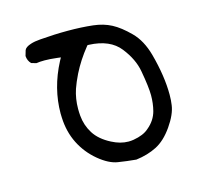

<svg xmlns="http://www.w3.org/2000/svg" viewBox="-76 -441 652 627"><g transform="rotate(-15 250.0 -128.0)"><path d="M77.6 -284.7Q88.9 -286.6 105.7 -286.6Q122.6 -286.6 147.5 -283.7L159.7 -282.2L153.8 -271.5Q111.3 -190.4 111.3 -105Q111.3 -97.7 111.8 -90.8Q113.8 -43 133.5 -3.7Q153.3 35.6 187.5 64Q221.2 91.8 250.5 96.4Q279.8 101.1 311.5 104Q350.6 99.1 381.3 83.5Q412.1 67.9 438.5 30Q464.8 -7.8 468.8 -38.1Q471.2 -53.7 471.2 -72.8Q471.2 -135.7 450.2 -212.9Q436 -264.2 406.2 -293.9Q376 -324.2 349.4 -338.1Q322.8 -352.1 288.6 -356Q249.5 -360.4 203.9 -360.4Q158.2 -360.4 109.9 -356.4Q90.3 -355 77.1 -350.6Q58.6 -344.7 54.7 -335L49.3 -316.4Q50.3 -300.3 61 -289.6ZM371.6 17.1 372.1 16.6Q371.6 17.1 371.6 17.1ZM319.3 39.1Q311 40.5 302.2 40.5Q274.9 40.5 246.1 25.4Q209 6.3 191.7 -21.2Q174.3 -48.8 171.4 -82Q170.4 -93.8 170.4 -105Q170.4 -139.2 180.7 -170.4Q188 -191.4 200.2 -216.3Q220.7 -257.3 251.5 -295.4L253.9 -298.3H258.3Q329.6 -295.4 362.3 -253.4Q394.5 -212.4 401.9 -170.4Q412.1 -114.3 412.1 -86.7Q412.1 -59.1 405.8 -34.7Q397.9 -4.4 371.6 17.1Q354 33.2 319.3 39.1Z"/></g></svg>

Font: NaikaiFont
Style: Light
Weight: 300
Version: Version 1.89